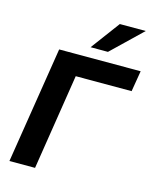

<svg xmlns="http://www.w3.org/2000/svg" viewBox="-135 -1031 908 1122"><g transform="rotate(15 318.5 -470.0)"><path d="M32 0ZM32 0 144 -705H637L616 -579H278L187 0ZM318 -765 448 -940H605L423 -765Z"/></g></svg>

Font: Winston
Style: Bold Italic
Weight: 700
Italic angle: -9°
Designer: Original fonts by Vernon Adams / Changes by Cristiano Sobral
Foundry: Original fonts by Vernon Adams / Changes by Cristiano Sobral
Version: Version 2.503;July 17, 2020;FontCreator 13.0.0.2655 64-bit